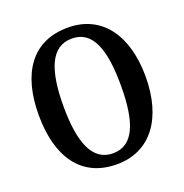

<svg xmlns="http://www.w3.org/2000/svg" viewBox="-131 -843 933 971"><g transform="rotate(-20 335.5 -357.5)"><path d="M336 10C520 10 623 -137 623 -358C623 -580 520 -725 337 -725C142 -725 48 -580 48 -359C48 -137 142 10 336 10ZM336 -49C225 -49 181 -164 181 -358C181 -553 225 -666 337 -666C449 -666 490 -553 490 -358C490 -164 449 -49 336 -49Z"/></g></svg>

Font: Noto Serif Ethiopic Condensed SemiBold
Style: Regular
Weight: 600
Width: 3
Designer: Monotype Design Team
Foundry: Monotype Imaging Inc.
Version: Version 2.102